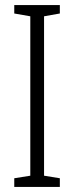

<svg xmlns="http://www.w3.org/2000/svg" viewBox="-20 -734 291 754"><path d="M215 0H36V-34L99 -44V-670L36 -681V-714H215V-681L153 -670V-44L215 -34Z"/></svg>

Font: Noto Sans Sinhala UI ExtraCondensed Light
Style: Regular
Weight: 300
Width: 2
Designer: Jelle Bosma - Monotype Design Team
Foundry: Monotype Imaging Inc.
Version: Version 2.006; ttfautohint (v1.8.4.7-5d5b)